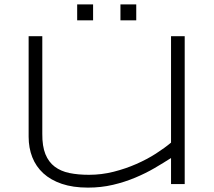

<svg xmlns="http://www.w3.org/2000/svg" viewBox="-20 -835 971 871"><path d="M171.9 -670.9V-228Q171.4 -171.9 186 -135.7Q200.7 -99.6 228.3 -78.9Q255.9 -58.1 295.2 -50Q334.5 -42 383.8 -42Q440.9 -42 495.6 -55.9Q550.3 -69.8 598.6 -91.1Q647 -112.3 687.3 -138.2Q727.5 -164.1 755.9 -188V-670.9H817.9V0H755.9V-118.2Q721.7 -96.2 681.2 -72.5Q640.6 -48.8 593.5 -29.1Q546.4 -9.3 492.7 3.4Q439 16.1 378.9 16.1Q311 16.1 260.5 -1Q210 -18.1 176.5 -48.8Q143.1 -79.6 126.5 -121.8Q109.9 -164.1 109.9 -214.8V-670.9ZM330.1 -742.7V-814.9H402.3V-742.7ZM526.4 -742.7V-814.9H598.1V-742.7Z"/></svg>

Font: Syncopate
Style: Regular
Weight: 300
Width: 7
Designer: Astigmatic (AOETI)
Foundry: Astigmatic (AOETI)
Version: Version 001.000